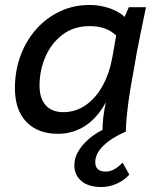

<svg xmlns="http://www.w3.org/2000/svg" viewBox="-20 -529 628 772"><path d="M213 9Q132 9 86 -39Q40 -87 40 -174Q40 -244 62.5 -305Q85 -366 126 -412Q167 -458 221.5 -483.5Q276 -509 340 -509Q382 -509 420 -496Q458 -483 481 -461L498 -500H567Q557 -452 548 -408.5Q539 -365 531 -323L504 -170Q496 -122 491 -74.5Q486 -27 486 0H392Q392 -29 395.5 -59Q399 -89 406 -118Q370 -53 321 -22Q272 9 213 9ZM235 -78Q283 -78 323.5 -105.5Q364 -133 392 -183Q420 -233 432 -300L447 -386Q409 -424 341 -424Q277 -424 232 -390Q187 -356 163 -301.5Q139 -247 139 -185Q139 -133 164 -105.5Q189 -78 235 -78ZM387 223Q336 223 307.5 199Q279 175 279 136Q279 102 300 71Q321 40 356 15Q391 -10 436 -25L486 0Q430 24 396.5 56Q363 88 363 123Q363 161 406 161Q438 161 473 125L500 173Q480 196 449.5 209.5Q419 223 387 223Z"/></svg>

Font: Livvic Medium
Style: Italic
Weight: 500
Italic angle: -10°
Designer: Jacques Le Bailly, Baron von Fonthausen
Version: Version 1.001; ttfautohint (v1.8.2)